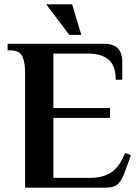

<svg xmlns="http://www.w3.org/2000/svg" viewBox="-20 -861 640 881"><path d="M95 0V-530Q95 -575 82.5 -602.5Q70 -630 25 -630H15V-660H456Q491 -660 509 -648.5Q527 -637 534 -618.5Q541 -600 541 -580V-495H511Q511 -559 478.5 -587Q446 -615 386 -615H225V-365H485V-320H225V-45H396Q451 -45 489.5 -69.5Q528 -94 554 -159L581 -149L552 -70Q541 -38 523.5 -19Q506 0 465 0ZM298 -701 192 -841H311L353 -701Z"/></svg>

Font: El Messiri
Style: Regular
Weight: 400
Designer: Mohamed Gaber
Foundry: Kief Type Foundry
Version: Version 2.020